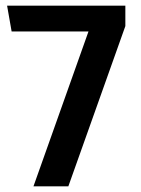

<svg xmlns="http://www.w3.org/2000/svg" viewBox="-20 -657 498 677"><path d="M422 -565 221 0H98L292 -546H21L5 -637H422Z"/></svg>

Font: Amaranth
Style: Regular
Weight: 400
Designer: Gesine Todt
Foundry: Gesine Todt
Version: Version 1.001